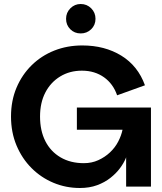

<svg xmlns="http://www.w3.org/2000/svg" viewBox="-20 -932 810 959"><path d="M565 -456Q555 -485 538.5 -507.5Q522 -530 499.5 -546Q477 -562 449.5 -570.5Q422 -579 389 -579Q328 -579 280.5 -550Q233 -521 206.5 -470Q180 -419 180 -350Q180 -279 206.5 -227Q233 -175 282.5 -146Q332 -117 399 -117Q438 -117 471 -132Q504 -147 529.5 -171Q555 -195 570.5 -225Q586 -255 592 -284H364V-395H734V0H610V-177L620 -182Q618 -165 608 -141Q598 -117 579 -91.5Q560 -66 531.5 -43.5Q503 -21 465 -7Q427 7 379 7Q309 7 247 -19Q185 -45 137.5 -92.5Q90 -140 62.5 -205.5Q35 -271 35 -350Q35 -429 62.5 -494Q90 -559 138.5 -606.5Q187 -654 251.5 -679.5Q316 -705 391 -705Q503 -705 586 -654Q669 -603 704 -506ZM383 -765Q352 -765 331 -786Q310 -807 310 -838Q310 -869 331.5 -890.5Q353 -912 383 -912Q414 -912 435.5 -890.5Q457 -869 457 -838Q457 -807 435.5 -786Q414 -765 383 -765Z"/></svg>

Font: Parkinsans SemiBold
Style: Regular
Weight: 600
Designer: Red Stone, Indian Type Foundry
Foundry: Indian Type Foundry
Version: Version 1.000